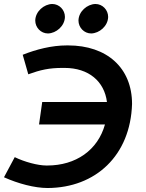

<svg xmlns="http://www.w3.org/2000/svg" viewBox="-62 -934 733 964"><path d="M601 -412C601 -593 475 -706 280 -706H274C197 -706 120 -686 52 -659L80 -561C141 -583 184 -593 252 -593H262C384 -593 462 -525 475 -422H150L134 -309H465C429 -180 319 -103 175 -103H171C128 -103 61 -121 12 -145L-42 -44C29 -12 112 10 177 10C418 9 593 -153 601 -412ZM264 -849C264 -884 236 -914 200 -914C159 -913 116 -877 115 -831C115 -796 143 -766 179 -766C220 -767 263 -803 264 -849ZM481 -849C481 -884 453 -914 417 -914C376 -913 333 -877 332 -831C332 -796 360 -766 396 -766C437 -767 480 -803 481 -849Z"/></svg>

Font: Cantarell
Style: BoldOblique
Weight: 700
Italic angle: -8°
Designer: Dave Crossland
Version: Version 0.024